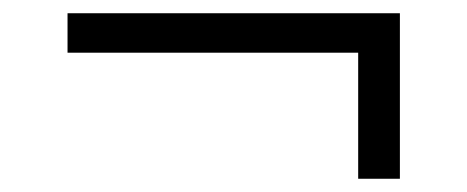

<svg xmlns="http://www.w3.org/2000/svg" viewBox="-20 -458 706 290"><path d="M82 -438H584V-188H521V-378.4H82Z"/></svg>

Font: Armata
Style: Regular
Weight: 400
Designer: Viktoriya Grabowska
Foundry: Viktoriya Grabowska
Version: Version 1.003